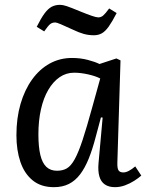

<svg xmlns="http://www.w3.org/2000/svg" viewBox="-20 -761 611 795"><path d="M466 -90Q465 -65 470.5 -56Q476 -47 491 -47Q501 -47 513.5 -53.5Q526 -60 540 -72L565 -34Q554 -24 536 -12.5Q518 -1 497.5 6.5Q477 14 456 14Q431 14 414.5 3Q398 -8 391.5 -30.5Q385 -53 388 -86L405 -274L398 -275L376 -193Q363 -143 347.5 -104.5Q332 -66 312 -39.5Q292 -13 265.5 0.5Q239 14 203 14Q150 14 115.5 -14Q81 -42 64.5 -90.5Q48 -139 48 -201Q48 -272 65 -330.5Q82 -389 113 -432Q144 -475 186 -498Q228 -521 278 -521Q313 -521 343.5 -513Q374 -505 392 -496L462 -519L479 -511ZM216 -54Q240 -54 257 -64Q274 -74 289.5 -102Q305 -130 322 -181.5Q339 -233 362 -317L395 -436Q376 -446 345 -453Q314 -460 287 -460Q254 -460 227 -441.5Q200 -423 180 -389Q160 -355 149.5 -308Q139 -261 139 -205Q139 -153 147 -119.5Q155 -86 172 -70Q189 -54 216 -54ZM369 -615Q347 -615 327 -620.5Q307 -626 280 -639Q248 -654 231 -661Q214 -668 209 -668Q196 -668 187.5 -661Q179 -654 163 -631L132 -650Q150 -686 164.5 -705.5Q179 -725 194 -733Q209 -741 229 -741Q240 -741 256.5 -735.5Q273 -730 314 -713Q341 -702 360 -695.5Q379 -689 387 -689Q398 -689 407 -696.5Q416 -704 432 -726L463 -707Q445 -672 430.5 -651.5Q416 -631 401.5 -623Q387 -615 369 -615Z"/></svg>

Font: Literata
Style: Italic
Weight: 400
Italic angle: -2°
Designer: Latin by Veronika Burian and Jose Scaglione. Greek by Irene Vlachou. Cyrillic by Vera Evstafieva
Foundry: TypeTogether
Version: Version 3.103;gftools[0.9.29]